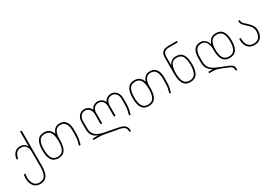

<svg xmlns="http://www.w3.org/2000/svg" viewBox="55 -1836 4576 3201"><g transform="rotate(-30 2342.5 -236.0)"><path d="M43 30Q43 -12 50 -40Q52 -48 57 -48H75Q80 -48 80 -44Q80 -41 76.5 -21.5Q73 -2 73 30Q73 97 106.5 148.5Q140 200 214 200Q291 200 323 143.5Q355 87 355 -20V-313Q355 -379 322.5 -419.5Q290 -460 230 -460Q170 -460 140.5 -421Q111 -382 102 -329Q100 -318 91 -320L81 -322Q71 -323 72 -333Q82 -403 123.5 -445.5Q165 -488 230 -488Q267 -488 300.5 -469Q334 -450 351 -417Q352 -413 354 -413Q355 -413 355 -422V-690Q355 -700 365 -700H375Q385 -700 385 -690V-20Q385 102 344.5 165Q304 228 214 228Q128 228 85.5 169.5Q43 111 43 30Z M519 -240Q519 -362 559.5 -425Q600 -488 690 -488Q748 -488 784.5 -461Q821 -434 842 -382Q845 -373 846 -373Q847 -373 850 -382Q867 -432 901.5 -460Q936 -488 990 -488Q1070 -488 1109.5 -432.5Q1149 -377 1149 -286V-209Q1149 -143 1142 -103Q1135 -63 1120 -10Q1118 -4 1116 -2Q1114 0 1109 0H1099Q1087 0 1090 -10Q1105 -63 1112 -103Q1119 -143 1119 -209V-276Q1119 -357 1088.5 -408.5Q1058 -460 990 -460Q923 -460 892 -408.5Q861 -357 861 -276V-240Q861 -118 820.5 -55Q780 8 690 8Q600 8 559.5 -55Q519 -118 519 -240ZM690 -20Q767 -20 799 -76.5Q831 -133 831 -240Q831 -347 799 -403.5Q767 -460 690 -460Q613 -460 581 -403.5Q549 -347 549 -240Q549 -133 581 -76.5Q613 -20 690 -20Z M1931 210V201Q1931 159 1905 132.5Q1879 106 1814 94L1590 53Q1582 51 1556.5 46Q1531 41 1502.5 38.5Q1474 36 1440 36H1353Q1343 36 1343 26V18Q1343 8 1353 8H1447Q1451 8 1451 7Q1451 6 1441 2Q1384 -19 1352.5 -65Q1321 -111 1321 -179V-320Q1321 -397 1362 -442.5Q1403 -488 1465 -488Q1508 -488 1542.5 -465.5Q1577 -443 1591 -406Q1592 -405 1593.5 -405Q1595 -405 1596 -406Q1610 -443 1644.5 -465.5Q1679 -488 1722 -488Q1765 -488 1799.5 -465.5Q1834 -443 1848 -406Q1849 -405 1850.5 -405Q1852 -405 1853 -406Q1867 -443 1901.5 -465.5Q1936 -488 1979 -488Q2041 -488 2082 -442.5Q2123 -397 2123 -320V-229Q2123 -163 2116 -123Q2109 -83 2094 -30Q2092 -24 2090 -22Q2088 -20 2083 -20H2073Q2061 -20 2064 -30Q2079 -83 2086 -123Q2093 -163 2093 -229V-324Q2093 -386 2061 -423Q2029 -460 1979 -460Q1929 -460 1897 -423Q1865 -386 1865 -324V-140Q1865 -130 1855 -130H1845Q1835 -130 1835 -140V-332Q1835 -392 1803.5 -426Q1772 -460 1722 -460Q1672 -460 1640.5 -426Q1609 -392 1609 -332V-140Q1609 -130 1599 -130H1589Q1579 -130 1579 -140V-324Q1579 -386 1547 -423Q1515 -460 1465 -460Q1415 -460 1383 -423Q1351 -386 1351 -324V-184Q1351 -101 1399.5 -53.5Q1448 -6 1564 17L1814 65Q1897 81 1928.5 115.5Q1960 150 1960 202V210Q1960 220 1950 220H1941Q1931 220 1931 210Z M2258 -240Q2258 -362 2298.5 -425Q2339 -488 2429 -488Q2487 -488 2523.5 -461Q2560 -434 2581 -382Q2584 -373 2585 -373Q2586 -373 2589 -382Q2606 -432 2640.5 -460Q2675 -488 2729 -488Q2809 -488 2848.5 -432.5Q2888 -377 2888 -286V-209Q2888 -143 2881 -103Q2874 -63 2859 -10Q2857 -4 2855 -2Q2853 0 2848 0H2838Q2826 0 2829 -10Q2844 -63 2851 -103Q2858 -143 2858 -209V-276Q2858 -357 2827.5 -408.5Q2797 -460 2729 -460Q2662 -460 2631 -408.5Q2600 -357 2600 -276V-240Q2600 -118 2559.5 -55Q2519 8 2429 8Q2339 8 2298.5 -55Q2258 -118 2258 -240ZM2429 -20Q2506 -20 2538 -76.5Q2570 -133 2570 -240Q2570 -347 2538 -403.5Q2506 -460 2429 -460Q2352 -460 2320 -403.5Q2288 -347 2288 -240Q2288 -133 2320 -76.5Q2352 -20 2429 -20Z M3205 -700H3368Q3373 -700 3375 -698.5Q3377 -697 3376 -693L3374 -678Q3373 -674 3371.5 -673Q3370 -672 3366 -672H3205Q3148 -672 3119 -645Q3090 -618 3090 -552V-418Q3090 -400 3092 -400Q3094 -400 3097 -407Q3112 -441 3147.5 -464.5Q3183 -488 3231 -488Q3321 -488 3361.5 -425Q3402 -362 3402 -240Q3402 -118 3361.5 -55Q3321 8 3231 8Q3141 8 3100.5 -55Q3060 -118 3060 -240V-552Q3060 -635 3100 -667.5Q3140 -700 3205 -700ZM3231 -20Q3308 -20 3340 -76.5Q3372 -133 3372 -240Q3372 -347 3340 -403.5Q3308 -460 3231 -460Q3154 -460 3122 -403.5Q3090 -347 3090 -240Q3090 -133 3122 -76.5Q3154 -20 3231 -20Z M3976 212V198Q3976 167 3959 148.5Q3942 130 3892 111L3758 58Q3730 47 3704 41.5Q3678 36 3639 36H3579Q3574 36 3572 34Q3570 32 3570 27V17Q3570 12 3572 10Q3574 8 3579 8H3644Q3653 8 3653 6Q3653 5 3646 1Q3598 -27 3569 -71.5Q3540 -116 3540 -189V-286Q3540 -377 3579.5 -432.5Q3619 -488 3699 -488Q3752 -488 3788.5 -455.5Q3825 -423 3838 -375Q3841 -367 3842 -367Q3843 -367 3846 -375Q3864 -428 3902.5 -458Q3941 -488 3999 -488Q4089 -488 4129.5 -426.5Q4170 -365 4170 -250Q4170 -135 4129.5 -73.5Q4089 -12 3999 -12Q3909 -12 3868.5 -73.5Q3828 -135 3828 -250V-276Q3828 -357 3797 -408.5Q3766 -460 3699 -460Q3631 -460 3600.5 -408.5Q3570 -357 3570 -276V-189Q3570 -110 3609 -63.5Q3648 -17 3727 15L3905 87Q3959 109 3982.5 132Q4006 155 4006 195V212Q4006 217 4004 218.5Q4002 220 3997 220H3985Q3980 220 3978 218.5Q3976 217 3976 212ZM3999 -40Q4076 -40 4108 -95Q4140 -150 4140 -250Q4140 -350 4108 -405Q4076 -460 3999 -460Q3922 -460 3890 -405Q3858 -350 3858 -250Q3858 -150 3890 -95Q3922 -40 3999 -40Z M4291 -180V-202Q4291 -212 4301 -212H4311Q4321 -212 4321 -202V-180Q4321 -144 4334.5 -107.5Q4348 -71 4379.5 -45.5Q4411 -20 4462 -20Q4536 -20 4569.5 -64.5Q4603 -109 4603 -177Q4603 -220 4587 -252Q4571 -284 4532 -320L4492 -357Q4454 -392 4440 -414Q4426 -436 4426 -470Q4426 -480 4436 -480H4445Q4455 -480 4455 -470Q4455 -445 4463 -430Q4471 -415 4499 -390L4542 -350Q4592 -303 4612.5 -266.5Q4633 -230 4633 -177Q4633 -94 4590.5 -43Q4548 8 4462 8Q4404 8 4365.5 -20Q4327 -48 4309 -90.5Q4291 -133 4291 -180Z"/></g></svg>

Font: Barlow GEO Thin
Style: Regular
Weight: 100
Designer: Jeremy Tribby
Foundry: Tribby Type
Version: Version 1.408